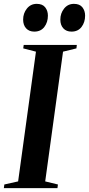

<svg xmlns="http://www.w3.org/2000/svg" viewBox="-39 -976 462 996"><path d="M-19 0 -16.5 -19 55 -35 147.5 -708 81.5 -725 84 -743H359.5L357.5 -725L288 -708L195.5 -35L261.5 -19L259 0ZM139 -812Q112 -812 96.5 -829Q81 -846 81 -874.5Q81 -907 100.5 -931.5Q120 -956 151.5 -956Q181.5 -956 195.5 -938Q209.5 -920 209.5 -895Q209.5 -860.5 191 -836.2Q172.5 -812 139 -812ZM332 -812Q305 -812 289.5 -829Q274 -846 274 -874.5Q274 -907 293.5 -931.5Q313 -956 344.5 -956Q374.5 -956 388.5 -938Q402.5 -920 402.5 -895Q402.5 -860.5 384 -836.2Q365.5 -812 332 -812Z"/></svg>

Font: Merriweather 144pt SemiBold
Style: Italic
Weight: 600
Italic angle: -7.8°
Version: Version 2.101